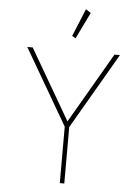

<svg xmlns="http://www.w3.org/2000/svg" viewBox="-68 -1141 866 1193"><g transform="rotate(5 365.0 -545.0)"><path d="M351 0V-352L76 -825H110L365 -386L620 -825H654L379 -352V0ZM370 -904.5 348 -918 419 -1090.5 450.5 -1070Z"/></g></svg>

Font: Spartan Thin Thin
Style: Regular
Weight: 250
Version: Version 1.004